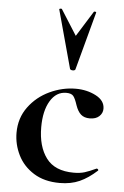

<svg xmlns="http://www.w3.org/2000/svg" viewBox="-53 -769 531 820"><g transform="rotate(5 212.5 -359.0)"><path d="M32 -186Q32 -249 67 -296.5Q102 -344 156.5 -369.5Q211 -395 268 -395Q316 -395 354.5 -375Q393 -355 393 -320Q393 -301 378.5 -287.5Q364 -274 338 -274Q314 -274 300 -286.5Q286 -299 277 -325Q268 -353 259.5 -363.5Q251 -374 229 -374Q186 -374 160.5 -331.5Q135 -289 135 -219Q135 -136 172 -86.5Q209 -37 290 -37Q317 -37 336.5 -43Q356 -49 386 -63H387Q390 -63 392.5 -60Q395 -57 393 -55Q356 -21 319 -4.5Q282 12 234 12Q168 12 122.5 -16.5Q77 -45 54.5 -90.5Q32 -136 32 -186ZM179 -729 248 -620 316 -729Q318 -731 322.5 -730Q327 -729 326 -726L259 -477Q257 -472 248 -472Q239 -472 236 -477L168 -726Q167 -729 172 -730Q177 -731 179 -729Z"/></g></svg>

Font: Cormorant Infant
Style: Bold
Weight: 700
Designer: Christian Thalmann (Catharsis Fonts)
Foundry: Catharsis Fonts
Version: Version 4.000